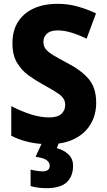

<svg xmlns="http://www.w3.org/2000/svg" viewBox="-20 -744 557 1004"><path d="M483 -207Q483 -144 454 -95Q425 -46 369.5 -18Q314 10 234 10Q126 10 39 -34V-189Q89 -163 140 -146.5Q191 -130 237 -130Q281 -130 301 -148.5Q321 -167 321 -196Q321 -228 291 -250Q261 -272 203 -303Q165 -324 129 -350Q93 -376 69 -416Q45 -456 45 -518Q45 -615 108.5 -669.5Q172 -724 281 -724Q335 -724 384 -710.5Q433 -697 482 -674L433 -542Q388 -563 351.5 -574Q315 -585 280 -585Q244 -585 225.5 -568Q207 -551 207 -525Q207 -503 219 -487.5Q231 -472 257.5 -456Q284 -440 327 -417Q402 -379 442.5 -332.5Q483 -286 483 -207ZM362 123Q362 178 329 209Q296 240 223 240Q198 240 177.5 237Q157 234 140 229V143Q156 147 173 149.5Q190 152 204 152Q220 152 230 145Q240 138 240 123Q240 105 223 93Q206 81 166 76L201 0H289L277 31Q311 39 336.5 62Q362 85 362 123Z"/></svg>

Font: Noto Sans Gurmukhi SemiCondensed ExtraBold
Style: Regular
Weight: 800
Width: 4
Designer: Jelle Bosma - Monotype Design Team
Foundry: Monotype Imaging Inc.
Version: Version 2.004; ttfautohint (v1.8.4.7-5d5b)